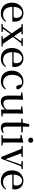

<svg xmlns="http://www.w3.org/2000/svg" viewBox="1911 -2728 832 4695"><g transform="rotate(90 2327.5 -381.0)"><path d="M307 15C399 15 469 -27 512 -99L495 -112C456 -65 406 -39 336 -39C229 -39 151 -108 148 -265H505C509 -281 511 -301 511 -325C511 -445 434 -537 299 -537C164 -537 46 -432 46 -260C46 -78 155 15 307 15ZM149 -297C155 -432 218 -504 296 -504C372 -504 418 -446 418 -360C418 -316 407 -297 370 -297Z M913 -492 991 -484 928 -392 869 -306 747 -485 822 -492V-522H571V-492L636 -486L796 -249L637 -36L565 -28V0H763V-28L685 -37L753 -136L813 -223L939 -35L860 -28V0H1118V-28L1053 -35L886 -281L1038 -485L1104 -492V-522H913Z M1415 15C1507 15 1577 -27 1620 -99L1603 -112C1564 -65 1514 -39 1444 -39C1337 -39 1259 -108 1256 -265H1613C1617 -281 1619 -301 1619 -325C1619 -445 1542 -537 1407 -537C1272 -537 1154 -432 1154 -260C1154 -78 1263 15 1415 15ZM1257 -297C1263 -432 1326 -504 1404 -504C1480 -504 1526 -446 1526 -360C1526 -316 1515 -297 1478 -297Z M1962 15C2061 15 2122 -25 2168 -98L2151 -111C2109 -63 2058 -39 1999 -39C1887 -39 1810 -122 1810 -266C1810 -414 1886 -504 1986 -504C2006 -504 2025 -501 2045 -494L2064 -420C2069 -378 2089 -362 2120 -362C2144 -362 2160 -374 2167 -400C2146 -481 2071 -537 1977 -537C1834 -537 1708 -436 1708 -254C1708 -84 1814 15 1962 15Z M2662 10 2828 0V-28L2755 -35V-383L2759 -518L2749 -529L2581 -509V-484L2660 -474L2658 -125C2616 -76 2565 -47 2512 -47C2450 -47 2415 -81 2415 -183V-383L2420 -518L2409 -529L2240 -511V-485L2320 -473L2317 -186C2316 -37 2371 15 2467 15C2545 15 2609 -27 2659 -91Z M3106 15C3164 15 3205 -5 3233 -42L3218 -60C3191 -42 3172 -33 3143 -33C3100 -33 3076 -59 3076 -119V-484H3215V-522H3076L3079 -679H3015L2983 -523L2882 -515V-484H2978V-215C2978 -178 2977 -155 2977 -122C2977 -28 3019 15 3106 15Z M3409 -655C3444 -655 3473 -680 3473 -716C3473 -751 3444 -777 3409 -777C3374 -777 3346 -751 3346 -716C3346 -680 3374 -655 3409 -655ZM3364 0H3541V-28L3467 -36L3465 -230V-382L3468 -526L3455 -534L3278 -491V-466L3364 -461C3366 -411 3368 -362 3368 -294V-230C3368 -176 3367 -92 3365 -36L3285 -28V0Z M3921 -492 4007 -483 3873 -98 3729 -484 3816 -492V-522H3556V-492L3621 -485L3818 5H3863L4046 -483L4117 -492V-522H3921Z M4408 15C4500 15 4570 -27 4613 -99L4596 -112C4557 -65 4507 -39 4437 -39C4330 -39 4252 -108 4249 -265H4606C4610 -281 4612 -301 4612 -325C4612 -445 4535 -537 4400 -537C4265 -537 4147 -432 4147 -260C4147 -78 4256 15 4408 15ZM4250 -297C4256 -432 4319 -504 4397 -504C4473 -504 4519 -446 4519 -360C4519 -316 4508 -297 4471 -297Z"/></g></svg>

Font: Noto Serif TC Medium
Style: Regular
Weight: 500
Designer: Ryoko NISHIZUKA 西塚涼子 (kana & ideographs); Frank Grießhammer (Latin, Greek & Cyrillic); Wenlong ZHANG 张文龙 (bopomofo); San
Foundry: Adobe
Version: Version 2.001;hotconv 1.1.0;makeotfexe 2.6.0